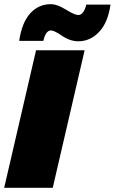

<svg xmlns="http://www.w3.org/2000/svg" viewBox="-28 -901 550 921"><path d="M502 -879Q490 -793 447.5 -748Q405 -703 348 -703Q308 -703 270 -729Q232 -755 217 -755Q191 -755 180 -705H64Q77 -793 117 -837Q157 -881 216 -881Q246 -881 288 -855Q330 -829 347 -829Q374 -829 386 -879ZM378 -660 225 0H-8L145 -660Z"/></svg>

Font: Elaine Sans Black
Style: Italic
Weight: 900
Italic angle: -13°
Designer: Wei Huang
Foundry: Wei Huang
Version: Version 2.001;December 24, 2019;FontCreator 12.0.0.2547 64-b